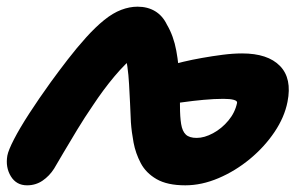

<svg xmlns="http://www.w3.org/2000/svg" viewBox="-32 -538 914 575"><path d="M49 17Q17 17 0.5 -10Q-16 -37 -10 -72Q-7 -88 10 -121Q27 -154 55.5 -198Q84 -242 120 -292Q144 -325 171 -360Q198 -395 226 -426Q254 -457 280 -478Q306 -499 331 -508.5Q356 -518 380 -518Q410 -518 432.5 -504.5Q455 -491 468 -464Q488 -430 496 -386Q504 -342 505.5 -298.5Q507 -255 507 -220Q507 -188 510.5 -166.5Q514 -145 524.5 -135Q535 -125 557 -125Q580 -125 606 -139Q632 -153 652 -177Q672 -201 678 -230Q679 -236 668 -239Q657 -242 637 -242Q610 -242 577.5 -239Q545 -236 517 -232Q489 -228 475 -227Q445 -226 423 -240Q401 -254 406 -284Q412 -312 430 -322.5Q448 -333 477 -342Q492 -347 517 -353Q542 -359 573 -364.5Q604 -370 635 -374Q666 -378 693 -378Q770 -378 806.5 -340.5Q843 -303 829 -233Q820 -187 790 -142.5Q760 -98 716.5 -62Q673 -26 622.5 -4.5Q572 17 523 17Q469 17 437 -1.5Q405 -20 389.5 -49.5Q374 -79 368 -111Q362 -143 360 -172Q359 -199 357.5 -228.5Q356 -258 354.5 -286Q353 -314 349.5 -338.5Q346 -363 340 -380L378 -376Q344 -349 310.5 -309Q277 -269 246 -222Q222 -187 199.5 -150Q177 -113 158.5 -81.5Q140 -50 130 -33Q116 -11 95.5 3Q75 17 49 17Z"/></svg>

Font: Shantell Sans Light
Style: Bold Italic
Weight: 700
Italic angle: -11°
Version: Version 1.011;[c5ecc13dd]